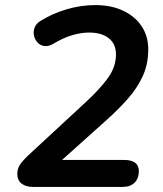

<svg xmlns="http://www.w3.org/2000/svg" viewBox="-20 -735 640 755"><path d="M109 0Q82 0 65 -13Q48 -26 48 -51Q48 -71 58 -86.5Q68 -102 90 -123L320 -336Q373 -385 404.5 -428.5Q436 -472 436 -521Q436 -562 408 -584.5Q380 -607 330 -607Q299 -607 263.5 -596.5Q228 -586 190 -563Q171 -552 155 -554Q139 -556 128.5 -567Q118 -578 114 -593.5Q110 -609 115.5 -625Q121 -641 138 -652Q184 -681 240.5 -698Q297 -715 355 -715Q418 -715 465 -692.5Q512 -670 537.5 -631Q563 -592 563 -541Q563 -483 541.5 -436Q520 -389 483 -347Q446 -305 399 -263L186 -72L185 -106H469Q497 -106 511.5 -95Q526 -84 526 -62Q526 -34 509.5 -17Q493 0 462 0Z"/></svg>

Font: Nunito ExtraLight
Style: Bold Italic
Weight: 700
Italic angle: -9°
Version: Version 3.602